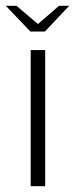

<svg xmlns="http://www.w3.org/2000/svg" viewBox="-46 -643 259 663"><path d="M-26 -623H11L85 -560L158 -623H193L109 -534H59ZM60 -470H110V0H60Z"/></svg>

Font: Smooch Sans
Style: Regular
Weight: 400
Designer: Robert E. Leuschke
Foundry: Robert E. Leuschke
Version: Version 1.010; ttfautohint (v1.8.3)